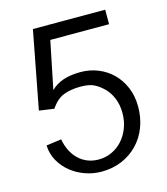

<svg xmlns="http://www.w3.org/2000/svg" viewBox="-108 -792 772 886"><g transform="rotate(-15 278.0 -349.0)"><path d="M508.3 -236.8Q508.3 -184.1 491 -138.9Q473.6 -93.8 441.9 -60.8Q410.2 -27.8 366 -9Q321.8 9.8 268.1 9.8Q229 9.8 191.2 -3.4Q153.3 -16.6 123.3 -40.8Q93.3 -64.9 74.2 -98.6Q55.2 -132.3 53.7 -172.9L126 -182.6Q131.3 -152.3 143.8 -127.4Q156.2 -102.5 174.6 -85Q192.9 -67.4 217 -57.6Q241.2 -47.9 270 -47.9Q303.2 -47.9 332.5 -61.3Q361.8 -74.7 383.5 -98.6Q405.3 -122.6 418 -155.5Q430.7 -188.5 430.7 -227.1Q430.7 -265.1 418.5 -296.1Q406.2 -327.1 384.8 -348.9Q363.3 -370.6 339.6 -382.6Q315.9 -394.5 274.4 -394.5Q229 -394.5 194.6 -381.6Q160.2 -368.7 132.3 -327.1L61 -337.4L131.8 -708H477.1V-638.7H196.3L149.9 -411.1Q196.3 -459.5 292 -459.5Q336.4 -459.5 375.7 -443.6Q415 -427.7 444.6 -398.4Q474.1 -369.1 491.2 -328.1Q508.3 -287.1 508.3 -236.8Z"/></g></svg>

Font: Saysettha OT
Style: Regular
Weight: 400
Designer: John M. Durdin and Silvain Dupertuis
Foundry: Lao Script for Windows
Version: Version 2.000